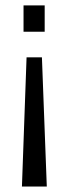

<svg xmlns="http://www.w3.org/2000/svg" viewBox="-20 -537 244 709"><path d="M66.9 -517.1H145V-419.9H66.9ZM78.1 -325.2H134.8L152.8 151.9H61Z"/></svg>

Font: D-DIN Condensed
Style: Regular
Weight: 400
Width: 3
Designer: Charles Nix
Foundry: Datto Inc.
Version: Version 1.00